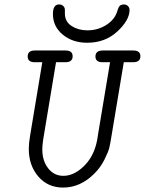

<svg xmlns="http://www.w3.org/2000/svg" viewBox="-20 -839 654 867"><path d="M219 -776Q219 -819 247 -819Q258 -819 265.5 -812Q273 -805 273 -794V-778Q273 -741 303.5 -721.5Q334 -702 374 -702H375Q422 -702 461 -727Q500 -752 511 -793L512 -796Q513 -798 513.5 -799.5Q514 -801 515 -804Q516 -807 517.5 -808.5Q519 -810 521 -812.5Q523 -815 525.5 -816Q528 -817 531.5 -818Q535 -819 539 -819Q550 -819 557.5 -812Q565 -805 565 -794Q565 -748 510 -697Q455 -646 374 -646H373Q308 -646 263.5 -682.5Q219 -719 219 -776ZM105 -584Q105 -611 137 -611H276Q308 -611 308 -585Q308 -558 275 -558H233L175 -209Q171 -181 171 -165Q171 -113 197.5 -79Q224 -45 266 -45Q312 -45 355.5 -85.5Q399 -126 415 -190Q419 -204 423 -234L477 -558H443Q411 -558 411 -584Q411 -611 445 -611H582Q614 -611 614 -585Q614 -558 581 -558H539L483 -222Q478 -190 473.5 -171.5Q469 -153 451.5 -118Q434 -83 406 -55Q343 8 265 8Q196 8 153 -42Q110 -92 110 -167Q110 -191 116 -227L171 -558H137Q105 -558 105 -584Z"/></svg>

Font: CMU Typewriter Text
Style: LightOblique
Weight: 200
Italic angle: -9.46001°
Version: Version 0.7.0